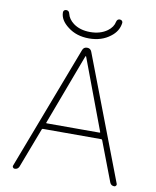

<svg xmlns="http://www.w3.org/2000/svg" viewBox="-98 -1016 869 1070"><g transform="rotate(10 336.5 -480.5)"><path d="M511.7 -262.7Q509.8 -266.6 505.9 -266.6H175.8Q171.9 -266.6 169.9 -262.7L84 -37.1Q77.1 -20.5 58.6 -20.5Q52.7 -20.5 48.8 -26.4Q46.9 -29.3 46.9 -33.2Q46.9 -35.2 47.9 -37.1L314.5 -737.3Q321.3 -754.9 340.3 -754.9Q359.4 -754.9 366.2 -737.3L633.8 -37.1Q634.8 -35.2 634.8 -33.2Q634.8 -29.3 632.8 -26.4Q628.9 -20.5 623 -20.5Q604.5 -20.5 597.7 -37.1ZM172.9 -925.8Q172.9 -931.6 176.8 -936.5Q181.6 -941.4 189.5 -941.4Q205.1 -941.4 209 -923.8Q215.8 -894.5 245.1 -872.1Q283.2 -843.8 340.8 -843.8Q398.4 -843.8 437.5 -872.1Q467.8 -894.5 473.6 -924.8Q477.5 -941.4 492.2 -941.4Q500 -941.4 504.9 -936.5Q508.8 -931.6 508.8 -926.8Q508.8 -925.8 508.8 -924.8Q502.9 -877 460.9 -845.7Q412.1 -807.6 340.8 -807.6Q269.5 -807.6 220.7 -845.7Q172.9 -881.8 172.9 -925.8ZM342.8 -706.1Q341.8 -707 340.8 -707Q339.8 -707 338.9 -706.1L188.5 -304.7Q186.5 -300.8 191.4 -300.8H490.2Q495.1 -300.8 493.2 -304.7Z"/></g></svg>

Font: Gen Jyuu Gothic ExtraLight
Style: Regular
Weight: 100
Designer: [Source Han Sans]
Ryoko NISHIZUKA  (kana & ideographs); Paul D. Hunt (Latin, Greek & Cyrillic); Wenlong ZHANG  (bopomofo
Version: Version 1.002.20150607